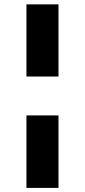

<svg xmlns="http://www.w3.org/2000/svg" viewBox="-20 -748 400 904"><path d="M104.5 -204.6H255.4V136.7H104.5ZM255.4 -727.5V-387.7H104.5V-727.5Z"/></svg>

Font: Inter 20pt ExtraBold
Style: Regular
Weight: 800
Version: Version 4.001;git-66647c0bb